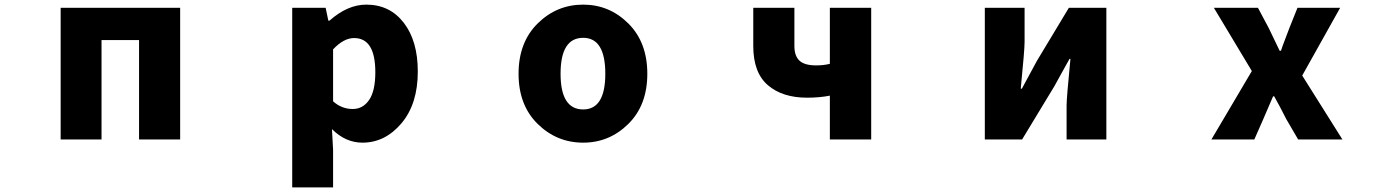

<svg xmlns="http://www.w3.org/2000/svg" viewBox="-20 -603 6040 830"><path d="M242.2 0V-569.3H758.8V0H581.1V-429.7H418.9V0Z M1243.2 207V-569.3H1387.7L1399.4 -513.7H1404.3Q1482.4 -583 1563.5 -583Q1665 -583 1725.6 -504.4Q1786.1 -425.8 1786.1 -293.9Q1786.1 -153.3 1715.3 -69.8Q1644.5 13.7 1546.9 13.7Q1473.6 13.7 1415 -44.9L1419.9 43.9V207ZM1504.9 -131.8Q1548.8 -131.8 1575.7 -170.9Q1602.5 -210 1602.5 -291Q1602.5 -438.5 1510.7 -438.5Q1465.8 -438.5 1419.9 -389.6V-165Q1457 -131.8 1504.9 -131.8Z M2501 13.7Q2386.7 13.7 2304.2 -67.4Q2221.7 -148.4 2221.7 -284.2Q2221.7 -419.9 2304.2 -501.5Q2386.7 -583 2501 -583Q2614.3 -583 2696.3 -501.5Q2778.3 -419.9 2778.3 -284.2Q2778.3 -148.4 2696.3 -67.4Q2614.3 13.7 2501 13.7ZM2501 -129.9Q2596.7 -129.9 2596.7 -284.2Q2596.7 -439.5 2501 -439.5Q2403.3 -439.5 2403.3 -284.2Q2403.3 -129.9 2501 -129.9Z M3567.4 0V-189.5Q3522.5 -180.7 3468.8 -180.7Q3362.3 -180.7 3299.3 -234.9Q3236.3 -289.1 3236.3 -404.3V-569.3H3414.1V-404.3Q3414.1 -361.3 3436 -340.8Q3458 -320.3 3507.8 -320.3Q3541 -320.3 3567.4 -327.1V-569.3H3746.1V0Z M4237.3 0V-569.3H4409.2V-420.9Q4409.2 -387.7 4392.6 -219.7H4397.5Q4405.3 -235.4 4429.2 -278.3Q4453.1 -321.3 4461.9 -338.9L4600.6 -569.3H4762.7V0H4590.8V-148.4Q4590.8 -177.7 4607.4 -348.6H4603.5Q4593.8 -331.1 4569.8 -288.1Q4545.9 -245.1 4538.1 -230.5L4398.4 0Z M5216.8 0 5391.6 -295.9 5227.5 -569.3H5418L5464.8 -481.4Q5471.7 -465.8 5511.7 -383.8H5517.6Q5523.4 -402.3 5537.1 -437.5Q5550.8 -472.7 5553.7 -481.4L5588.9 -569.3H5773.4L5609.4 -276.4L5783.2 0H5591.8L5540 -88.9Q5514.6 -139.6 5488.3 -186.5H5483.4Q5449.2 -108.4 5441.4 -88.9L5402.3 0Z"/></svg>

Font: GenEi Gothic M Heavy
Style: Regular
Weight: 800
Designer: o_tamon (Modified); [Source Han Sans]
Ryoko NISHIZUKA  (kana & ideographs); Paul D. Hunt (Latin, Greek & Cyrillic); Wenl
Version: Version 1.1a;Original Version 1.004